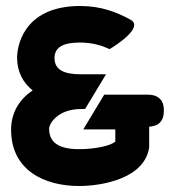

<svg xmlns="http://www.w3.org/2000/svg" viewBox="-20 -610 584 641"><path d="M17 -177C17 -41 129 11 244 11C321 11 463 -14 478 -118V-187C488 -188 502 -190 512 -199C525 -211 527 -227 527 -240C527 -252 526 -269 513 -281C501 -292 486 -294 472 -294H328L258 -178H365V-137C348 -123 297 -112 244 -112C177 -112 144 -134 144 -180C144 -199 175 -246 250 -246H264L334 -362H250C197 -362 162 -375 162 -416C162 -451 189 -468 246 -468C281 -468 311 -461 334 -451L346 -446L357 -453C357 -453 463 -518 416 -544C371 -569 318 -590 248 -590C50 -590 37 -444 37 -418C37 -369 58 -333 89 -308C48 -281 17 -237 17 -177Z"/></svg>

Font: Charger Sport
Style: Ult
Weight: 1000
Designer: Jasper
Foundry: Cannot Into Space Fonts
Version: Version 1.1